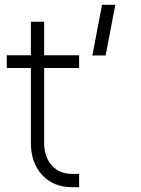

<svg xmlns="http://www.w3.org/2000/svg" viewBox="-20 -770 583 796"><path d="M278 6Q201.5 6 154.8 -44.5Q108 -95 108 -178V-488H8V-541H108V-680H163V-541H308V-488H163V-178Q163 -119.5 194.8 -84.2Q226.5 -49 278 -49H308V6ZM363 -540 403 -750H458L418 -540Z"/></svg>

Font: Mohave Light Light
Style: Regular
Weight: 300
Version: Version 2.003